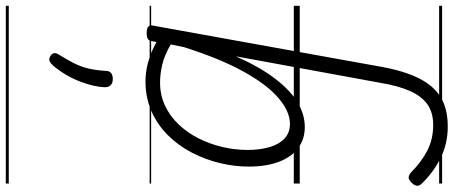

<svg xmlns="http://www.w3.org/2000/svg" viewBox="-468 -568 1527 646"><g transform="rotate(-90 295.0 -245.5)"><path d="M192 498Q135 498 88 475Q41 452 3 414Q-7 405 -7.5 396Q-8 387 3 376Q13 366 21 366.5Q29 367 38 375Q72 409 110.5 429Q149 449 197 449Q239 449 266.5 429.5Q294 410 311.5 370.5Q329 331 339 270L428 -215Q392 -134 352.5 -82.5Q313 -31 272.5 -7Q232 17 190 17Q149 17 119 -5.5Q89 -28 73 -70.5Q57 -113 57 -172Q57 -220 69 -269.5Q81 -319 104.5 -364Q128 -409 163 -444Q198 -479 243.5 -499Q289 -519 344 -519Q377 -519 410.5 -509.5Q444 -500 476 -482L479 -497Q480 -507 486.5 -511Q493 -515 506 -515Q523 -515 528.5 -509Q534 -503 531 -492L393 273Q379 351 354 401Q329 451 290 474.5Q251 498 192 498ZM201 -33Q242 -33 287 -71Q332 -109 376 -188Q420 -267 459 -390L468 -434Q430 -456 398.5 -463Q367 -470 340 -470Q298 -470 262.5 -453.5Q227 -437 199 -407.5Q171 -378 152 -340.5Q133 -303 123 -260.5Q113 -218 113 -175Q113 -136 122 -103.5Q131 -71 150.5 -52Q170 -33 201 -33ZM429 -839Q437 -834 438.5 -827Q440 -820 433 -809Q418 -785 406 -762Q394 -739 387.5 -713Q381 -687 379 -652Q379 -641 372 -635Q365 -629 352 -629Q338 -629 331 -636Q324 -643 324 -655Q325 -692 343.5 -740Q362 -788 396 -829Q404 -838 411.5 -841.5Q419 -845 429 -839ZM0 469H598V479H0ZM0 -20H598V0H0ZM0 -505H598V-500H0ZM0 -989H598V-979H0Z"/></g></svg>

Font: Playwrite DE VA Guides
Style: Regular
Weight: 400
Designer: Veronika Burian, José Scaglione
Foundry: TypeTogether
Version: Version 1.003